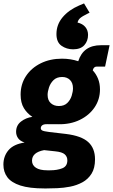

<svg xmlns="http://www.w3.org/2000/svg" viewBox="-63 -877 649 1101"><path d="M191.9 203.6Q105.5 203.6 53.7 186.8Q2 169.9 -20.8 139.4Q-43.5 108.9 -43.5 66.9Q-43.5 18.6 -14.2 -15.9Q15.1 -50.3 78.1 -59.6Q51.3 -68.8 40.3 -85.2Q29.3 -101.6 29.3 -121.1Q29.3 -158.2 57.4 -179.9Q85.4 -201.7 122.6 -207Q92.8 -226.1 74 -256.8Q55.2 -287.6 55.2 -334.5Q55.2 -394 85.9 -440.7Q116.7 -487.3 170.4 -513.9Q224.1 -540.5 292.5 -540.5Q342.3 -540.5 385.7 -525.9Q414.6 -617.7 515.6 -617.7H565.4L539.6 -495.1H491.2Q474.1 -495.1 468.8 -473.6Q488.3 -452.6 499.3 -425.3Q510.3 -397.9 510.3 -364.3Q510.3 -307.1 479.5 -261.5Q448.7 -215.8 394.5 -189.5Q340.3 -163.1 270 -164.6L209 -165Q188.5 -165.5 179.7 -158.9Q170.9 -152.3 170.9 -142.1Q170.9 -133.3 179.4 -128.7Q188 -124 219.2 -120.1L314.9 -108.9Q403.3 -98.1 442.6 -62.7Q481.9 -27.3 481.9 36.6Q481.9 87.4 461.9 119.1Q441.9 150.9 409.4 168.5Q377 186 339.1 193.4Q301.3 200.7 265.4 202.1Q229.5 203.6 203.1 203.6ZM274.4 -269Q305.2 -269 323 -286.6Q340.8 -304.2 348.1 -328.1Q355.5 -352.1 355.5 -370.6Q355.5 -401.4 338.4 -418.5Q321.3 -435.5 293.5 -435.5Q262.2 -435.5 243.9 -417.5Q225.6 -399.4 217.8 -375.2Q210 -351.1 210 -333Q210 -301.8 228.3 -285.4Q246.6 -269 274.4 -269ZM208 99.6H224.6Q264.6 99.6 293.9 88.1Q323.2 76.7 323.2 42.5Q323.2 21.5 308.3 8.1Q293.5 -5.4 253.4 -9.3L189.9 -16.1Q120.6 -2.9 120.6 44.4Q120.6 70.3 143.1 85Q165.5 99.6 208 99.6ZM418.9 -857.4 450.7 -804.2 438.5 -798.3Q408.7 -783.7 396.7 -773.2Q384.8 -762.7 381.8 -747.6Q411.1 -740.7 426.5 -721.9Q441.9 -703.1 441.9 -676.8Q441.9 -642.1 420.7 -618.2Q399.4 -594.2 356.4 -594.2Q318.8 -594.2 289.8 -614.5Q260.7 -634.8 260.7 -681.6Q260.7 -735.8 295.9 -777.8Q331.1 -819.8 390.1 -845.2Z"/></svg>

Font: Schibsted Grotesk ExtraBold
Style: Italic
Weight: 800
Italic angle: -12°
Designer: Bakken & Baeck AS, Henrik Kongsvoll
Foundry: Schibsted ASA
Version: Version 1.100; ttfautohint (v1.8.4.7-5d5b);gftools[0.9.25]